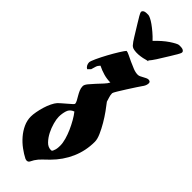

<svg xmlns="http://www.w3.org/2000/svg" viewBox="-308 -794 936 936"><g transform="rotate(45 160.0 -326.0)"><path d="M110 -587Q117 -587 131 -580Q145 -573 162.5 -565Q180 -557 197.5 -550Q215 -543 230 -543Q238 -543 244.5 -546.5Q251 -550 258 -553.5Q265 -557 271.5 -560.5Q278 -564 286 -564L290 -563Q300 -561 298 -547Q296 -533 285 -519Q282 -515 269.5 -496Q257 -477 243 -455Q229 -433 217.5 -414Q206 -395 206 -391Q206 -379 210 -367Q214 -355 217 -344Q229 -329 245.5 -306Q262 -283 277 -257.5Q292 -232 303 -207Q314 -182 314 -164Q314 -102 290 -47.5Q266 7 222 51Q208 65 193.5 78.5Q179 92 168 109Q163 117 158.5 126.5Q154 136 143 136Q140 136 134 134Q112 123 89 106Q66 89 47.5 67.5Q29 46 17.5 21Q6 -4 6 -31Q6 -44 9.5 -63.5Q13 -83 19 -103Q25 -123 33.5 -140.5Q42 -158 51 -168Q54 -171 64.5 -180.5Q75 -190 86.5 -199.5Q98 -209 106.5 -217Q115 -225 115 -227Q115 -234 109.5 -244Q104 -254 97.5 -265Q91 -276 85.5 -288.5Q80 -301 80 -314Q80 -324 91.5 -338Q103 -352 117 -367Q131 -382 144.5 -396.5Q158 -411 163 -422Q139 -422 116 -428.5Q93 -435 71 -446Q61 -436 58 -425.5Q55 -415 51 -402L37 -388Q29 -392 24.5 -400.5Q20 -409 20 -418Q20 -426 31.5 -451Q43 -476 58.5 -504.5Q74 -533 89 -557Q104 -581 110 -587ZM103 -126Q103 -110 109.5 -86Q116 -62 127.5 -39.5Q139 -17 155 -0.5Q171 16 191 16Q197 16 200 10Q203 4 205 -3.5Q207 -11 207.5 -19Q208 -27 208 -31Q208 -50 201.5 -73Q195 -96 185 -118.5Q175 -141 163 -162Q151 -183 139 -198Q116 -190 109.5 -169Q103 -148 103 -126ZM112 -628Q102 -639 89 -660.5Q76 -682 53 -719Q47 -730 41 -739Q35 -748 29 -760Q23 -771 26.5 -776.5Q30 -782 36.5 -784Q43 -786 50.5 -786Q58 -786 61 -786Q66 -786 77.5 -780.5Q89 -775 103 -765Q117 -755 133.5 -741Q150 -727 165 -711Q180 -727 196.5 -741.5Q213 -756 228 -766Q243 -776 254.5 -782Q266 -788 271 -788Q274 -788 281.5 -788Q289 -788 295.5 -786Q302 -784 305.5 -778.5Q309 -773 303 -762Q297 -750 291 -741Q285 -732 279 -721Q256 -683 242 -661.5Q228 -640 218 -629L220 -625H215Q206 -622 191.5 -619Q177 -616 162 -615Q147 -614 133.5 -616.5Q120 -619 113 -627H112Z"/></g></svg>

Font: CAT Schmalfette Thannhaeuser
Style: Regular
Weight: 700
Designer: Peter Wiegel nach Herbert Thanhaeuser 1939/40
Foundry: CAT-Fonts, Peter Wiegel
Version: Version 1.000